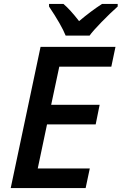

<svg xmlns="http://www.w3.org/2000/svg" viewBox="-20 -951 615 971"><path d="M413.1 0H34.2L185.1 -713.9H564L543 -613.8H279.8L238.8 -420.9H483.9L463.9 -321.8H217.8L170.9 -99.1H434.1ZM228 -931.2H300.8Q334.5 -902.8 379.9 -844.2Q440.9 -895.5 496.1 -931.2H575.2V-918Q536.1 -883.3 492.7 -838.6Q449.2 -793.9 433.1 -771H312Q290.5 -824.7 228 -918Z"/></svg>

Font: Open Sans Semibold
Style: Italic
Weight: 600
Italic angle: -12°
Foundry: Ascender Corporation
Version: Version 1.10